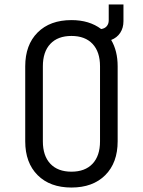

<svg xmlns="http://www.w3.org/2000/svg" viewBox="-20 -830 640 860"><path d="M300 10Q204 10 148.5 -45.5Q93 -101 93 -197V-533Q93 -629 148.5 -684.5Q204 -740 300 -740Q380 -740 433 -700Q449 -702 458 -712.5Q467 -723 467 -739V-810H533V-735Q533 -705 518.5 -683Q504 -661 478 -651Q507 -602 507 -533V-197Q507 -101 451.5 -45.5Q396 10 300 10ZM300 -61Q361 -61 394.5 -96.5Q428 -132 428 -197V-533Q428 -598 394.5 -633.5Q361 -669 300 -669Q239 -669 205.5 -633.5Q172 -598 172 -533V-197Q172 -132 205.5 -96.5Q239 -61 300 -61Z"/></svg>

Font: Tiny Light
Style: Regular
Weight: 300
Monospace: yes
Designer: Philipp Nurullin, Konstantin Bulenkov
Foundry: JetBrains
Version: Version 2.251; ttfautohint (v1.8.4.7-5d5b)